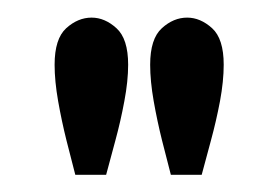

<svg xmlns="http://www.w3.org/2000/svg" viewBox="-20 -782 314 218"><path d="M65.5 -583.5Q61 -600.5 55.5 -622.5Q50 -644.5 46 -667.2Q42 -690 42 -708.5Q42 -738 55.2 -750Q68.5 -762 84 -762Q99 -762 112.2 -750Q125.5 -738 125.5 -708.5Q125.5 -690 121.2 -667.2Q117 -644.5 111 -622.5Q105 -600.5 100.5 -583.5ZM174 -583.5Q169.5 -600.5 164 -622.5Q158.5 -644.5 154.5 -667.2Q150.5 -690 150.5 -708.5Q150.5 -738 163.8 -750Q177 -762 192.5 -762Q207.5 -762 220.8 -750Q234 -738 234 -708.5Q234 -690 229.8 -667.2Q225.5 -644.5 219.5 -622.5Q213.5 -600.5 209 -583.5Z"/></svg>

Font: Imbue Thin 10pt
Style: Bold
Weight: 700
Version: Version 1.102